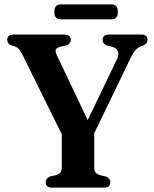

<svg xmlns="http://www.w3.org/2000/svg" viewBox="-20 -858 704 878"><path d="M484.5 -24.5Q484.5 0 455.5 0H218Q189 0 189 -24.5Q189 -43 209 -51L237.5 -57.5Q262.5 -65.5 262.5 -89V-244L81 -611Q72.5 -627.5 66 -634.5Q59.5 -641.5 48.5 -645.5L32.5 -650.5Q13 -657.5 13 -675.5Q13 -700 42.5 -700H273.5Q303.5 -700 303.5 -676Q303.5 -656.5 281 -649L256 -644.5Q237.5 -639 234.8 -630.8Q232 -622.5 240.5 -604.5L381 -308.5L515 -587.5Q535.5 -631 490.5 -645L467 -650.5Q449.5 -657 449.5 -675.5Q449.5 -700 478.5 -700H625.5Q654.5 -700 654.5 -675.5Q654.5 -659 636 -650.5L628 -647.5Q611 -641.5 599.5 -628.8Q588 -616 572 -582L411 -248.5V-89Q411 -65.5 436 -57.5L464 -51Q484.5 -43 484.5 -24.5ZM228.5 -803.5Q228.5 -838 258 -838H489.5Q519 -838 519 -803.5Q519 -769.5 489.5 -769.5H258Q228.5 -769.5 228.5 -803.5Z"/></svg>

Font: Fraunces 72pt S050 SemiBold
Style: Regular
Weight: 600
Version: Version 1.000; ttfautohint (v1.8.3)